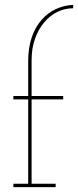

<svg xmlns="http://www.w3.org/2000/svg" viewBox="-20 -770 321 790"><path d="M209 0V-14H110V-361H240V-375H110V-522Q110 -571 124 -610.5Q138 -650 162 -678Q185 -706 216 -721Q247 -736 281 -736V-750Q243 -748 209.5 -732.5Q176 -717 151 -688Q125 -659 110.5 -616Q96 -573 96 -518V-375H35V-361H96V-14H35V0Z"/></svg>

Font: Josefin Slab Thin Thin
Style: Regular
Weight: 250
Version: Version 2.000